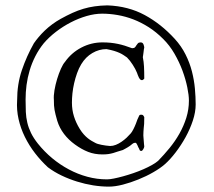

<svg xmlns="http://www.w3.org/2000/svg" viewBox="-20 -695 804 722"><path d="M365.2 -535.6Q381.3 -535.6 395.5 -534.2Q409.7 -532.7 422.9 -530Q436 -527.3 449.2 -523.2Q462.4 -519 476.6 -513.7Q484.4 -513.7 487.5 -517.1Q490.7 -520.5 492.7 -524.4Q495.1 -528.3 498.5 -532Q502 -535.6 508.8 -535.6Q516.6 -535.6 519.5 -528.3Q522.5 -521 522.5 -514.6Q521.5 -513.7 521 -509Q520.5 -504.4 519.8 -498.8Q519 -493.2 518.3 -487.8Q517.6 -482.4 517.1 -480Q520.5 -463.4 521.5 -444.6Q522.5 -425.8 522.5 -399.4Q521 -397.5 518.6 -395.5Q516.1 -393.6 513.7 -393.6Q509.8 -393.6 507.1 -396.5Q504.4 -399.4 502.2 -403.6Q500 -407.7 498.3 -412.6Q496.6 -417.5 495.1 -421.4Q489.7 -435.1 479.2 -451.4Q468.8 -467.8 457.5 -479Q451.2 -483.4 444.6 -487.8Q438 -492.2 429.4 -496.1Q420.9 -500 408.9 -503.7Q397 -507.3 380.4 -510.3Q352.5 -510.3 327.4 -495.6Q302.2 -481 285.6 -453.6Q276.4 -438.5 269.8 -419.9Q263.2 -401.4 258.8 -382.1Q254.4 -362.8 252.4 -344Q250.5 -325.2 250.5 -309.1Q250.5 -281.7 258.1 -257.6Q265.6 -233.4 279.8 -210.4Q287.6 -197.8 295.2 -189.5Q302.7 -181.2 310.1 -175.3Q317.4 -169.4 324.2 -165.5Q331.1 -161.6 337.4 -158.2Q341.3 -155.8 347.7 -153.8Q354 -151.9 361.6 -150.4Q369.1 -148.9 377.7 -147.7Q386.2 -146.5 394 -146Q404.8 -146 415.8 -150.4Q426.8 -154.8 437 -161.9Q447.3 -168.9 456.1 -177.2Q464.8 -185.5 471.7 -193.4Q473.6 -195.3 476.3 -199.7Q479 -204.1 481.7 -209.2Q484.4 -214.4 486.8 -220Q489.3 -225.6 491.2 -230.5Q493.7 -238.3 496.8 -245.8Q500 -253.4 503.9 -261.2Q504.4 -261.7 505.9 -262.7Q507.3 -263.7 511.2 -263.7Q515.6 -263.7 517.8 -261.7Q520 -259.8 522.5 -254.4Q522.5 -237.3 522 -229Q521.5 -220.7 520.5 -213.9Q520 -207 519.5 -200.7Q519 -194.3 519 -186Q519 -184.6 519.5 -178.7Q520 -172.9 520.5 -166.3Q521 -159.7 521.5 -153.3Q522 -147 522.5 -144.5Q522.5 -140.6 518.8 -134Q515.1 -127.4 511.2 -127.4Q506.8 -127.4 505.4 -130.1Q503.9 -132.8 502.9 -136.2Q501.5 -137.7 500 -141.4Q498.5 -145 496.8 -148.9Q495.1 -152.8 493.2 -155.5Q491.2 -158.2 488.8 -158.2Q482.9 -158.2 478.3 -154.3Q473.6 -150.4 469.2 -147Q460.9 -141.1 452.6 -136.7Q444.3 -132.3 441.9 -130.9Q430.7 -127.9 422.4 -125Q414.1 -122.1 405.8 -119.6Q397.5 -117.2 387.9 -115.7Q378.4 -114.3 365.2 -114.3Q335.9 -114.3 311.5 -123.8Q287.1 -133.3 262.2 -151.4Q237.8 -168.9 220.7 -191.4Q203.6 -213.9 195.3 -240.7Q191.4 -254.4 189 -263.9Q186.5 -273.4 185.1 -281.7Q183.6 -290 183.1 -298.6Q182.6 -307.1 182.6 -319.3Q181.2 -334 184.8 -355.5Q188.5 -377 194.8 -397.9Q201.2 -418.9 209.2 -436.8Q217.3 -454.6 224.1 -461.9Q248.5 -496.6 285.9 -516.1Q323.2 -535.6 365.2 -535.6ZM76.2 -320.8Q76.2 -295.4 77.1 -274.2Q78.1 -252.9 82.8 -233.4Q87.4 -213.9 96.7 -194.8Q106 -175.8 122.6 -154.8Q146.5 -125 176 -100.3Q205.6 -75.7 239 -57.9Q272.5 -40 308.6 -30.3Q344.7 -20.5 382.3 -20.5Q392.6 -20.5 408.4 -23.7Q424.3 -26.9 442.9 -32Q461.4 -37.1 481.4 -43.9Q501.5 -50.8 519.3 -58.6Q537.1 -66.4 551.8 -74.7Q566.4 -83 574.7 -90.3Q596.7 -112.8 617.7 -138.4Q638.7 -164.1 654.8 -192.6Q670.9 -221.2 680.7 -252.4Q690.4 -283.7 690.4 -316.9Q690.4 -336.9 684.3 -366.7Q678.2 -396.5 666.3 -429Q654.3 -461.4 636 -493.2Q617.7 -524.9 593.3 -548.8Q567.4 -574.7 539.1 -592.8Q510.7 -610.8 481.4 -622.1Q452.1 -633.3 422.4 -638.4Q392.6 -643.6 364.3 -643.6Q336.4 -643.6 305.9 -634.8Q275.4 -626 246.1 -610.8Q216.8 -595.7 190.4 -575.4Q164.1 -555.2 144.5 -532.2Q126 -509.3 112.8 -483.4Q99.6 -457.5 91.6 -430.4Q83.5 -403.3 79.8 -375.5Q76.2 -347.7 76.2 -320.8ZM44.4 -317.4Q44.4 -378.9 62.3 -431.4Q80.1 -483.9 107.4 -532.2Q114.7 -543 125.2 -555.4Q135.7 -567.9 148.4 -580.1Q161.1 -592.3 176.3 -603.5Q191.4 -614.7 208 -624Q231.9 -637.2 252.4 -646.5Q272.9 -655.8 293.5 -661.9Q314 -668 335.7 -671.1Q357.4 -674.3 383.8 -674.8Q462.4 -671.9 524.2 -638.4Q585.9 -605 637.2 -548.8Q662.1 -521.5 677.7 -490.2Q693.4 -459 701.7 -426.5Q710 -394 712.9 -362.1Q715.8 -330.1 715.8 -302.2Q715.8 -273.9 705.3 -241.9Q694.8 -210 678 -179.4Q661.1 -148.9 640.6 -122.1Q620.1 -95.2 600.1 -77.6Q583 -62.5 556.6 -47.4Q530.3 -32.2 500.7 -20.3Q471.2 -8.3 441.9 -0.7Q412.6 6.8 389.6 6.8Q360.8 6.8 330.3 2Q299.8 -2.9 269.8 -12.2Q239.7 -21.5 211.7 -34.9Q183.6 -48.3 160.2 -65.9Q133.8 -90.3 111.6 -119.1Q89.4 -147.9 73.5 -180.2Q57.6 -212.4 49.8 -247.1Q42 -281.7 44.4 -317.4Z"/></svg>

Font: IM FELL French Canon
Style: Regular
Weight: 400
Designer: Igino Marini
Foundry: Igino Marini,
Version: 3.00